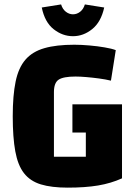

<svg xmlns="http://www.w3.org/2000/svg" viewBox="-20 -845 614 880"><path d="M290.2 15Q216 15 167.2 0.1Q118.4 -14.8 90 -51.2Q61.7 -87.6 50.1 -151.3Q38.4 -215.1 38.4 -312Q38.4 -407.7 51.6 -471.2Q64.7 -534.7 96.7 -571.6Q128.6 -608.5 183.3 -624.2Q238 -640 320.6 -640Q352.5 -640 389.7 -636.7Q426.9 -633.5 459.8 -627.8Q492.7 -622.2 510.6 -615.2L488.5 -475.4Q463.3 -481.4 433.3 -485.4Q403.2 -489.4 375 -491.8Q346.8 -494.2 326 -494.2Q270.6 -494.2 248.9 -479.9Q227.2 -465.7 227.2 -422.8V-126.6H524.7L539.2 -27.6Q488.7 -4.8 429.9 5.1Q371 15 290.2 15ZM373.4 -30V-237.6H311.9V-366.8H539.2V-27.6ZM314.5 -679.1Q266.4 -679.1 225.8 -711.2Q185.2 -743.3 171.4 -810.6L260 -824.7Q266.8 -802.7 281.9 -791.1Q297 -779.4 314.5 -779.4Q332.3 -779.4 347.3 -791.1Q362.3 -802.7 369 -824.7L457.6 -810.6Q443.1 -744.2 402.7 -711.7Q362.4 -679.1 314.5 -679.1Z"/></svg>

Font: Changa
Style: Regular
Weight: 400
Designer: Eduardo Rodriguez Tunni
Foundry: Eduardo Rodriguez Tunni
Version: Version 3.003